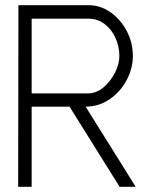

<svg xmlns="http://www.w3.org/2000/svg" viewBox="-20 -720 583 740"><path d="M503 0H441L248 -309H102V0H50L51 -700H321Q367 -700 405.5 -673Q444 -646 468 -601.5Q492 -557 492 -504Q492 -456 468 -411Q444 -366 402.5 -337.5Q361 -309 310 -309ZM440 -504Q440 -541 425 -574Q410 -607 383 -627.5Q356 -648 321 -648H102V-360H318Q351 -360 378.5 -383Q406 -406 423 -439.5Q440 -473 440 -504Z"/></svg>

Font: Kulim Park ExtraLight
Style: Regular
Weight: 275
Designer: Noponies / Dale Sattler
Foundry: Noponies
Version: Version 1.000; ttfautohint (v1.8.3)